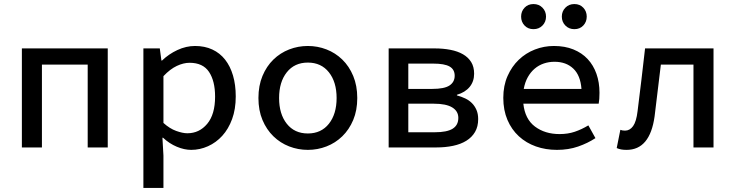

<svg xmlns="http://www.w3.org/2000/svg" viewBox="-20 -728 3640 948"><path d="M88 0V-489H512V0H413V-409H187V0Z M688 200V-489H769L777 -429H780Q813 -461 856 -481Q899 -501 943 -501Q991 -501 1028.5 -483.5Q1066 -466 1091.5 -433.5Q1117 -401 1130.5 -355Q1144 -309 1144 -252Q1144 -189 1126 -140Q1108 -91 1077.5 -57.5Q1047 -24 1007 -6Q967 12 924 12Q890 12 853 -3.5Q816 -19 785 -48H782L787 40V200ZM905 -70Q964 -70 1003 -116.5Q1042 -163 1042 -251Q1042 -328 1012 -373Q982 -418 916 -418Q886 -418 853 -402.5Q820 -387 787 -352V-121Q818 -93 850 -81.5Q882 -70 905 -70Z M1500 12Q1452 12 1408 -5Q1364 -22 1330 -55Q1296 -88 1276 -135.5Q1256 -183 1256 -244Q1256 -305 1276 -353Q1296 -401 1330 -434Q1364 -467 1408 -484Q1452 -501 1500 -501Q1548 -501 1592 -484Q1636 -467 1670 -434Q1704 -401 1724 -353Q1744 -305 1744 -244Q1744 -183 1724 -135.5Q1704 -88 1670 -55Q1636 -22 1592 -5Q1548 12 1500 12ZM1500 -69Q1566 -69 1604 -117Q1642 -165 1642 -244Q1642 -323 1604 -371Q1566 -419 1500 -419Q1434 -419 1396 -371Q1358 -323 1358 -244Q1358 -165 1396 -117Q1434 -69 1500 -69Z M1899 0V-489H2126Q2168 -489 2204 -482Q2240 -475 2266 -460Q2292 -445 2306.5 -421.5Q2321 -398 2321 -364Q2321 -326 2299 -299Q2277 -272 2236 -260V-257Q2258 -251 2277 -242Q2296 -233 2310 -219Q2324 -205 2332.5 -185.5Q2341 -166 2341 -140Q2341 -103 2325.5 -76.5Q2310 -50 2282.5 -33Q2255 -16 2217 -8Q2179 0 2135 0ZM1996 -289H2114Q2174 -289 2199.5 -306Q2225 -323 2225 -354Q2225 -385 2200 -399.5Q2175 -414 2118 -414H1996ZM1996 -75H2127Q2187 -75 2215 -92.5Q2243 -110 2243 -146Q2243 -179 2213 -197.5Q2183 -216 2122 -216H1996Z M2730 12Q2674 12 2626 -5Q2578 -22 2542 -55Q2506 -88 2485.5 -136Q2465 -184 2465 -245Q2465 -305 2486 -352.5Q2507 -400 2541.5 -433Q2576 -466 2621 -483.5Q2666 -501 2715 -501Q2769 -501 2811 -484Q2853 -467 2881.5 -436.5Q2910 -406 2925 -363.5Q2940 -321 2940 -270Q2940 -254 2939 -240Q2938 -226 2936 -216H2564Q2572 -140 2621.5 -103Q2671 -66 2743 -66Q2784 -66 2818 -77.5Q2852 -89 2885 -109L2920 -46Q2882 -21 2834.5 -4.5Q2787 12 2730 12ZM2718 -423Q2690 -423 2665 -414.5Q2640 -406 2620 -389Q2600 -372 2586 -347Q2572 -322 2566 -289H2851Q2846 -356 2810.5 -389.5Q2775 -423 2718 -423ZM2614 -584Q2587 -584 2570 -602Q2553 -620 2553 -646Q2553 -672 2570 -690Q2587 -708 2614 -708Q2641 -708 2658.5 -690Q2676 -672 2676 -646Q2676 -620 2658.5 -602Q2641 -584 2614 -584ZM2816 -584Q2789 -584 2771.5 -602Q2754 -620 2754 -646Q2754 -672 2771.5 -690Q2789 -708 2816 -708Q2843 -708 2860 -690Q2877 -672 2877 -646Q2877 -620 2860 -602Q2843 -584 2816 -584Z M3074 12Q3059 12 3047.5 10Q3036 8 3025 3L3043 -87Q3048 -85 3053.5 -84Q3059 -83 3066 -83Q3090 -83 3106 -105.5Q3122 -128 3128 -179Q3138 -257 3147 -334Q3156 -411 3165 -489H3503V0H3404V-409H3243Q3235 -345 3227.5 -281Q3220 -217 3212 -153Q3189 12 3074 12Z"/></svg>

Font: SauceCodePro Nerd Font Mono
Style: Regular
Weight: 500
Monospace: yes
Designer: Paul D. Hunt, Teo Tuominen
Foundry: Adobe Systems Incorporated
Version: Version 2.030;PS 1.000;hotconv 16.6.51;makeotf.lib2.5.65220;